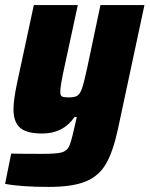

<svg xmlns="http://www.w3.org/2000/svg" viewBox="-29 -530 588 755"><path d="M-9 193 15 74Q59 75 138 75Q192 75 213 69.5Q234 64 242.5 46Q251 28 262 -22L273 -70H264Q220 -5 137 -5Q75 -5 49.5 -28Q24 -51 24 -100Q24 -135 37 -198L104 -510H277L221 -251Q208 -190 208 -169Q208 -154 215 -150.5Q222 -147 242 -147Q265 -147 275.5 -154Q286 -161 293.5 -182.5Q301 -204 313 -259L366 -510H539L434 -19Q415 68 387 115.5Q359 163 307 184Q255 205 163 205Q54 205 -9 193Z"/></svg>

Font: Saira Semi Condensed ExtraBold
Style: Italic
Weight: 800
Width: 4
Italic angle: -12°
Designer: Hector Gatti with collaboration of the Omnibus-Type team
Foundry: Omnibus-Type
Version: Version 1.001; ttfautohint (v1.8)